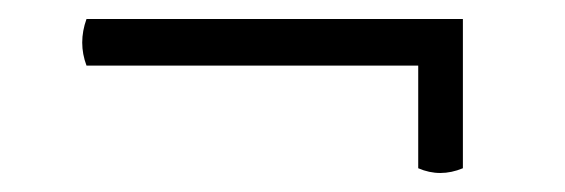

<svg xmlns="http://www.w3.org/2000/svg" viewBox="-20 -406 594 202"><path d="M71 -337Q62 -361 71 -386H467V-337ZM420 -229V-377H467V-229Q443 -219 420 -229Z"/></svg>

Font: Arima
Style: Regular
Weight: 400
Designer: Joana Correia and Natanael Gama
Foundry: NDISCOVER
Version: Version 1.101;gftools[0.9.23]